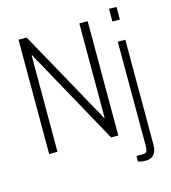

<svg xmlns="http://www.w3.org/2000/svg" viewBox="-129 -827 991 1113"><g transform="rotate(-15 366.5 -270.5)"><path d="M76 0V-686H125L408 -174Q413 -168 417.5 -158Q422 -148 427.5 -138Q433 -128 437 -120H441Q441 -134 441 -151Q441 -168 441 -180V-686H491V0H448L160 -522Q155 -529 146 -546.5Q137 -564 130 -578H126Q126 -563 126 -545Q126 -527 126 -516V0ZM629 -647V-723H674V-647ZM606 182Q598 182 589.5 181Q581 180 573.5 178.5Q566 177 562 175V142H598Q618 142 623.5 132Q629 122 629 97V-526H674V102Q674 128 666.5 146.5Q659 165 644 173.5Q629 182 606 182Z"/></g></svg>

Font: Archivo Condensed Thin
Style: Regular
Weight: 250
Width: 3
Designer: Hector Gatti
Foundry: Omnibus-Type
Version: Version 2.001